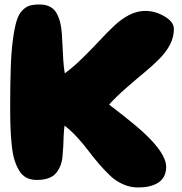

<svg xmlns="http://www.w3.org/2000/svg" viewBox="-20 -806 804 848"><path d="M154.8 -786.1Q181.6 -786.1 200.2 -776.6Q218.8 -767.1 229.2 -748.8Q239.7 -730.5 245.4 -708.5Q251 -686.5 253.2 -657Q255.4 -627.4 256.3 -600.6Q257.3 -573.7 259.5 -540.3Q261.7 -506.8 266.1 -481.9Q305.2 -510.7 346.9 -552Q388.7 -593.3 419.7 -626.7Q450.7 -660.2 483.6 -691.4Q516.6 -722.7 551.3 -740.2Q585.9 -757.8 621.1 -757.8Q666 -757.8 707 -733.4Q748 -709 748 -678.2Q748 -642.1 730.7 -608.6Q713.4 -575.2 681.6 -543.7Q649.9 -512.2 616 -484.4Q582 -456.5 537.6 -417.7Q493.2 -378.9 461.9 -344.2Q569.3 -261.7 611.8 -222.7Q713.9 -128.9 713.9 -68.8Q713.9 -43.9 703.9 -25.9Q693.8 -7.8 676.3 2.4Q658.7 12.7 637.2 17.3Q615.7 22 589.8 22Q555.2 22 523.4 7.8Q491.7 -6.3 467.8 -28.8Q443.8 -51.3 417.7 -81.5Q391.6 -111.8 370.1 -140.6Q348.6 -169.4 320.3 -200.2Q292 -231 265.1 -251Q262.2 -232.4 261.2 -205.6Q260.3 -178.7 259.3 -158Q258.3 -137.2 255.9 -113.5Q253.4 -89.8 246.3 -72.8Q239.3 -55.7 227.1 -41Q214.8 -26.4 193.4 -18.8Q171.9 -11.2 142.1 -11.2Q116.7 -11.2 97.4 -21Q78.1 -30.8 65.4 -51.5Q52.7 -72.3 44.4 -98.1Q36.1 -124 32 -163.3Q27.8 -202.6 26.4 -241.7Q24.9 -280.8 24.9 -335Q24.9 -438 27.6 -510.5Q30.3 -583 37.4 -633.8Q44.4 -684.6 53.5 -714.1Q62.5 -743.7 78.6 -760Q94.7 -776.4 111.6 -781.2Q128.4 -786.1 154.8 -786.1Z"/></svg>

Font: Blue Custard
Style: Regular
Weight: 400
Version: Version 01.01